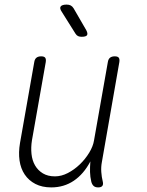

<svg xmlns="http://www.w3.org/2000/svg" viewBox="-20 -805 640 835"><path d="M407 10Q394 10 387 3.5Q380 -3 377 -15Q372 -36 371.5 -57Q371 -78 373 -103Q344 -48 301 -19Q258 10 203 10Q163 10 134 -5Q105 -20 87.5 -46Q70 -72 65 -107Q60 -142 67 -183L129 -535Q131 -548 138.5 -554Q146 -560 159 -560Q172 -560 176.5 -554Q181 -548 179 -535L119 -195Q114 -164 117 -135.5Q120 -107 132.5 -85.5Q145 -64 166.5 -51Q188 -38 219 -38Q247 -38 275 -52.5Q303 -67 327 -90Q351 -113 368 -141Q385 -169 389 -195L449 -535Q451 -548 458.5 -554Q466 -560 479 -560Q492 -560 496.5 -554Q501 -548 499 -535L423 -100Q419 -79 420.5 -57Q422 -35 427 -15Q430 -3 425 3.5Q420 10 407 10ZM308 -659 249 -753Q238 -769 244 -777Q250 -785 270 -785Q281 -785 288 -781Q295 -777 300 -769L355 -674Q363 -659 358.5 -652Q354 -645 335 -645Q326 -645 319.5 -648Q313 -651 308 -659Z"/></svg>

Font: Maple Mono NL Thin
Style: Italic
Weight: 250
Italic angle: -10°
Monospace: yes
Designer: subframe7536
Version: Version 7.000